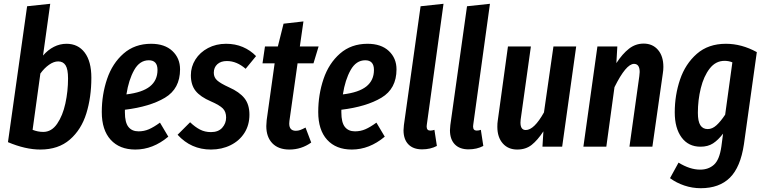

<svg xmlns="http://www.w3.org/2000/svg" viewBox="-20 -774 4032 1013"><path d="M462 -364Q462 -261 435.5 -175.5Q409 -90 348.5 -37.5Q288 15 193 15Q114 15 22 -24L123 -741L245 -754L207 -481Q233 -511 264.5 -527Q296 -543 331 -543Q392 -543 427 -496.5Q462 -450 462 -364ZM193 -386 152 -89Q180 -78 208 -78Q252 -78 281.5 -121Q311 -164 325 -228.5Q339 -293 339 -360Q339 -409 326 -429.5Q313 -450 287 -450Q264 -450 239 -432.5Q214 -415 193 -386Z M930 -408Q930 -306 850.5 -258.5Q771 -211 639 -195V-181Q639 -128 657.5 -104.5Q676 -81 711 -81Q740 -81 765.5 -92Q791 -103 824 -127L868 -53Q787 15 694 15Q611 15 564 -36.5Q517 -88 517 -183Q517 -275 545 -357.5Q573 -440 632 -491.5Q691 -543 777 -543Q849 -543 889.5 -505Q930 -467 930 -408ZM811 -405Q811 -456 765 -456Q717 -456 688 -404.5Q659 -353 647 -276Q731 -286 771 -318Q811 -350 811 -405Z M1331 -478 1276 -411Q1229 -452 1177 -452Q1145 -452 1126.5 -435Q1108 -418 1108 -390Q1108 -366 1125.5 -350Q1143 -334 1189 -313Q1243 -289 1269.5 -256Q1296 -223 1296 -169Q1296 -114 1269.5 -72.5Q1243 -31 1196.5 -8Q1150 15 1093 15Q988 15 917 -63L983 -129Q1009 -104 1035 -90.5Q1061 -77 1093 -77Q1132 -77 1152.5 -100Q1173 -123 1173 -154Q1173 -184 1156 -201.5Q1139 -219 1093 -239Q1037 -263 1012 -294.5Q987 -326 987 -377Q987 -422 1011 -460Q1035 -498 1077.5 -520.5Q1120 -543 1173 -543Q1221 -543 1261 -526Q1301 -509 1331 -478Z M1507 -136Q1506 -131 1506 -122Q1506 -84 1541 -84Q1553 -84 1564 -88Q1575 -92 1592 -101L1622 -22Q1570 15 1507 15Q1449 15 1417 -18Q1385 -51 1385 -109Q1385 -118 1387 -140L1429 -440H1365L1378 -529H1446L1476 -649L1581 -661L1562 -529H1661L1634 -440H1550Z M2072 -408Q2072 -306 1992.5 -258.5Q1913 -211 1781 -195V-181Q1781 -128 1799.5 -104.5Q1818 -81 1853 -81Q1882 -81 1907.5 -92Q1933 -103 1966 -127L2010 -53Q1929 15 1836 15Q1753 15 1706 -36.5Q1659 -88 1659 -183Q1659 -275 1687 -357.5Q1715 -440 1774 -491.5Q1833 -543 1919 -543Q1991 -543 2031.5 -505Q2072 -467 2072 -408ZM1953 -405Q1953 -456 1907 -456Q1859 -456 1830 -404.5Q1801 -353 1789 -276Q1873 -286 1913 -318Q1953 -350 1953 -405Z M2232 -117Q2231 -113 2231 -107Q2231 -85 2250 -85Q2261 -85 2272 -89L2285 -4Q2251 14 2207 14Q2160 14 2134.5 -12.5Q2109 -39 2109 -87Q2109 -96 2111 -114L2199 -741L2320 -754Z M2477 -117Q2476 -113 2476 -107Q2476 -85 2495 -85Q2506 -85 2517 -89L2530 -4Q2496 14 2452 14Q2405 14 2379.5 -12.5Q2354 -39 2354 -87Q2354 -96 2356 -114L2444 -741L2565 -754Z M2604 -105Q2604 -125 2606 -136L2660 -529H2781L2727 -143Q2726 -137 2726 -127Q2726 -88 2754 -88Q2798 -88 2850 -181L2900 -529H3020L2946 0H2842L2847 -81Q2816 -34 2785 -9.5Q2754 15 2709 15Q2661 15 2632.5 -17.5Q2604 -50 2604 -105Z M3480 -421Q3480 -404 3477 -386L3422 0H3301L3353 -372Q3355 -388 3355 -394Q3355 -437 3325 -437Q3283 -437 3222 -314L3179 0H3058L3132 -529H3237L3232 -441Q3264 -490 3298.5 -517Q3333 -544 3376 -544Q3423 -544 3451.5 -511Q3480 -478 3480 -421Z M3973 -499 3905 -13Q3887 108 3831 163.5Q3775 219 3677 219Q3633 219 3591 205Q3549 191 3515 166L3560 84Q3620 121 3674 121Q3718 121 3747 95Q3776 69 3786 -1L3795 -69Q3769 -35 3742 -17.5Q3715 0 3676 0Q3612 0 3576 -49Q3540 -98 3540 -181Q3540 -272 3568 -354.5Q3596 -437 3656.5 -490Q3717 -543 3810 -543Q3893 -543 3973 -499ZM3662 -179Q3662 -134 3675 -113.5Q3688 -93 3714 -93Q3738 -93 3760 -113Q3782 -133 3806 -169L3844 -445Q3825 -453 3803 -453Q3756 -453 3724.5 -412.5Q3693 -372 3677.5 -309Q3662 -246 3662 -179Z"/></svg>

Font: Fira Sans Extra Condensed Medium
Style: Italic
Weight: 500
Width: 3
Italic angle: -8°
Designer: Carrois Corporate & Edenspiekermann AG
Foundry: Carrois Corporate GbR & Edenspiekermann AG
Version: Version 4.203